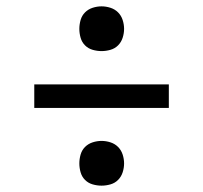

<svg xmlns="http://www.w3.org/2000/svg" viewBox="-20 -643 640 605"><path d="M300 -482Q286 -482 272 -486Q258 -490 248 -500Q238 -510 234 -524Q230 -538 230 -552Q230 -566 234 -580Q238 -594 248 -604Q258 -614 272 -618.5Q286 -623 300 -623Q314 -623 328 -618.5Q342 -614 352 -604Q362 -594 366.5 -580Q371 -566 371 -552Q371 -538 366.5 -524Q362 -510 352 -500Q342 -490 328 -486Q314 -482 300 -482ZM88 -303V-377H512V-303ZM300 -58Q286 -58 272 -62Q258 -66 248 -76Q238 -86 234 -100Q230 -114 230 -128Q230 -142 234 -156Q238 -170 248 -180Q258 -190 272 -194.5Q286 -199 300 -199Q314 -199 328 -194.5Q342 -190 352 -180Q362 -170 366.5 -156Q371 -142 371 -128Q371 -114 366.5 -100Q362 -86 352 -76Q342 -66 328 -62Q314 -58 300 -58Z"/></svg>

Font: Iosevka Mono
Style: Regular
Weight: 400
Designer: Belleve Invis
Foundry: Belleve Invis
Version: Version 11.1.1